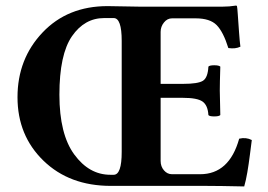

<svg xmlns="http://www.w3.org/2000/svg" viewBox="-20 -669 965 691"><path d="M639.2 -367.2Q692.4 -367.2 710.2 -378.2Q728 -389.2 730 -429.2Q733.9 -434.1 751 -434.1Q768.1 -434.1 772.9 -429.2Q771 -369.1 771 -342.8Q771 -324.7 772.9 -254.9Q768.1 -250 751 -250Q733.9 -250 730 -254.9Q728 -290 709 -303.5Q689.9 -316.9 639.2 -316.9H558.1V-89.8Q558.1 -69.8 570.1 -55.9Q582 -42 599.1 -42H700.2Q805.2 -42 840.8 -169.9Q865.7 -175.8 886.2 -165Q884.3 -149.9 879.6 -113.5Q875 -77.1 870.1 -48.6Q865.2 -20 858.9 2Q769 0 721.2 0H378.9Q230 0 136.5 -90.6Q43 -181.2 43 -319.1Q43 -457 133.1 -552Q223.1 -647 367.2 -647L484.9 -645H779.8Q805.7 -645 829.1 -648.9Q833 -648.9 833 -646Q834 -643.1 835.9 -615.5Q837.9 -587.9 840.3 -553Q842.8 -518.1 845.2 -501Q827.1 -492.2 801.8 -496.1Q783.7 -554.2 759.8 -578.6Q735.8 -603 684.1 -603H599.1Q582 -603 570.1 -588.1Q558.1 -573.2 558.1 -554.2V-367.2ZM377 -40H389.2Q418 -40 418 -122.1V-522Q418 -604 389.2 -604H355Q284.2 -604 239 -538.6Q193.8 -473.1 193.8 -328.1Q193.8 -186 247.3 -113Q300.8 -40 377 -40Z"/></svg>

Font: Linux Libertine
Style: Bold
Weight: 700
Designer: Philipp H. Poll
Foundry: Philipp H. Poll
Version: Version 5.0.3